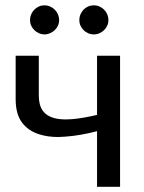

<svg xmlns="http://www.w3.org/2000/svg" viewBox="-20 -722 555 742"><path d="M444 -506.5V0H355V-215Q290 -198 233 -194Q219 -193 205.5 -192.5Q165 -192.5 133 -202.5Q90 -215.5 65.2 -248.2Q40.5 -281 40.5 -339V-506.5H130V-352.5Q130 -316 144.8 -295Q159.5 -274 188 -266Q208 -260.5 234 -260.5Q245.5 -260.5 258.5 -261.5Q300.5 -265 355 -278V-506.5ZM394.5 -666.5Q399 -656 399 -644.5Q399 -633 394.5 -623Q390 -613 382.2 -605.5Q374.5 -598 364.2 -593.5Q354 -589 342.5 -589Q331 -589 320.8 -593.5Q310.5 -598 303 -605.5Q295.5 -613 291 -623Q286.5 -633 286.5 -644.5Q286.5 -656 291 -666.5Q295.5 -677 303 -684.8Q310.5 -692.5 320.8 -697Q331 -701.5 342.5 -701.5Q354 -701.5 364.2 -697Q374.5 -692.5 382.2 -684.8Q390 -677 394.5 -666.5ZM151.5 -589Q140.5 -589 130.5 -593.5Q120.5 -598 112.8 -605.5Q105 -613 100.5 -623Q96 -633 96 -644.5Q96 -656 100.5 -666.5Q105 -677 112.8 -684.8Q120.5 -692.5 130.5 -697Q140.5 -701.5 151.5 -701.5Q163 -701.5 173.2 -697Q183.5 -692.5 191.5 -684.8Q199.5 -677 204 -666.5Q208.5 -656 208.5 -644.5Q208.5 -633 204 -623Q199.5 -613 191.5 -605.5Q183.5 -598 173.2 -593.5Q163 -589 151.5 -589Z"/></svg>

Font: Lato
Style: Regular
Weight: 400
Designer: Lukasz Dziedzic with Adam Twardoch and Botio Nikoltchev
Foundry: tyPoland Lukasz Dziedzic
Version: Version 2.010; 2014-09-01; http://www.latofonts.com/; ttfaut